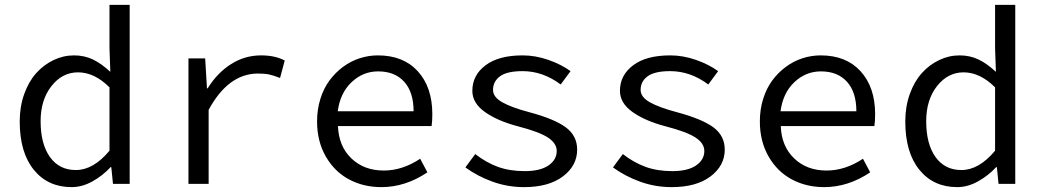

<svg xmlns="http://www.w3.org/2000/svg" viewBox="-20 -747 4237 780"><path d="M271 13.2Q174.3 13.2 117.2 -57.4Q60.1 -127.9 60.1 -253.9Q60.1 -314 78.4 -365Q96.7 -416 127.2 -450Q157.7 -483.9 197.5 -502.9Q237.3 -522 280.8 -522Q322.8 -522 357.4 -505.4Q392.1 -488.8 428.2 -455.1L424.8 -550.8V-727.1H506.8V0H439L432.1 -67.9H429.2Q396.5 -32.7 355 -9.8Q313.5 13.2 271 13.2ZM288.1 -56.2Q359.4 -56.2 424.8 -134.8V-392.1Q363.8 -453.1 296.9 -453.1Q232.9 -453.1 189 -397.2Q145 -341.3 145 -254.9Q145 -162.1 182.9 -109.1Q220.7 -56.2 288.1 -56.2Z M745.6 0V-509.8H813.5L820.8 -388.2H823.7Q862.8 -451.2 918.7 -486.6Q974.6 -522 1040.5 -522Q1098.1 -522 1136.7 -501L1117.7 -430.2Q1090.3 -440.9 1072.8 -444.6Q1055.2 -448.2 1027.8 -448.2Q907.7 -448.2 827.6 -300.8V0Z M1529.3 13.2Q1456.5 13.2 1397.7 -18.3Q1338.9 -49.8 1303.5 -111.3Q1268.1 -172.9 1268.1 -253.9Q1268.1 -302.2 1281.5 -345.2Q1294.9 -388.2 1318.6 -420.2Q1342.3 -452.1 1373.5 -475.3Q1404.8 -498.5 1441.2 -510.3Q1477.5 -522 1515.1 -522Q1618.7 -522 1677.5 -457.3Q1736.3 -392.6 1736.3 -283.2Q1736.3 -254.9 1733.4 -234.9H1353Q1356 -152.8 1407.5 -103.5Q1459 -54.2 1539.1 -54.2Q1614.7 -54.2 1687 -102.1L1716.3 -46.9Q1627 13.2 1529.3 13.2ZM1352.1 -294.9H1660.2Q1660.2 -372.6 1622.1 -414.8Q1584 -457 1516.1 -457Q1454.6 -457 1408.2 -413.1Q1361.8 -369.1 1352.1 -294.9Z M2108.9 13.2Q2042 13.2 1980.7 -9Q1919.4 -31.2 1870.6 -66.9L1910.6 -121.1Q1954.6 -86.9 2002.4 -69.3Q2050.3 -51.8 2111.8 -51.8Q2174.3 -51.8 2208 -74.7Q2241.7 -97.7 2241.7 -133.8Q2241.7 -164.6 2206.3 -188Q2170.9 -211.4 2084 -233.9Q2002 -255.4 1950.4 -291.7Q1898.9 -328.1 1898.9 -377.9Q1898.9 -441.4 1952.4 -481.7Q2005.9 -522 2103 -522Q2155.3 -522 2207.3 -503.9Q2259.3 -485.8 2297.9 -458L2257.8 -403.8Q2185.5 -458 2103 -458Q2039.6 -458 2011.2 -437Q1982.9 -416 1982.9 -381.8Q1982.9 -352.5 2020.8 -331.3Q2058.6 -310.1 2130.9 -291Q2232.9 -263.7 2278.8 -229.5Q2324.7 -195.3 2324.7 -139.2Q2324.7 -74.2 2267.1 -30.5Q2209.5 13.2 2108.9 13.2Z M2708.5 13.2Q2641.6 13.2 2580.3 -9Q2519 -31.2 2470.2 -66.9L2510.3 -121.1Q2554.2 -86.9 2602.1 -69.3Q2649.9 -51.8 2711.4 -51.8Q2773.9 -51.8 2807.6 -74.7Q2841.3 -97.7 2841.3 -133.8Q2841.3 -164.6 2805.9 -188Q2770.5 -211.4 2683.6 -233.9Q2601.6 -255.4 2550 -291.7Q2498.5 -328.1 2498.5 -377.9Q2498.5 -441.4 2552 -481.7Q2605.5 -522 2702.6 -522Q2754.9 -522 2806.9 -503.9Q2858.9 -485.8 2897.5 -458L2857.4 -403.8Q2785.2 -458 2702.6 -458Q2639.2 -458 2610.8 -437Q2582.5 -416 2582.5 -381.8Q2582.5 -352.5 2620.4 -331.3Q2658.2 -310.1 2730.5 -291Q2832.5 -263.7 2878.4 -229.5Q2924.3 -195.3 2924.3 -139.2Q2924.3 -74.2 2866.7 -30.5Q2809.1 13.2 2708.5 13.2Z M3328.1 13.2Q3255.4 13.2 3196.5 -18.3Q3137.7 -49.8 3102.3 -111.3Q3066.9 -172.9 3066.9 -253.9Q3066.9 -302.2 3080.3 -345.2Q3093.8 -388.2 3117.4 -420.2Q3141.1 -452.1 3172.4 -475.3Q3203.6 -498.5 3240 -510.3Q3276.4 -522 3314 -522Q3417.5 -522 3476.3 -457.3Q3535.2 -392.6 3535.2 -283.2Q3535.2 -254.9 3532.2 -234.9H3151.9Q3154.8 -152.8 3206.3 -103.5Q3257.8 -54.2 3337.9 -54.2Q3413.6 -54.2 3485.8 -102.1L3515.1 -46.9Q3425.8 13.2 3328.1 13.2ZM3150.9 -294.9H3459Q3459 -372.6 3420.9 -414.8Q3382.8 -457 3314.9 -457Q3253.4 -457 3207 -413.1Q3160.6 -369.1 3150.9 -294.9Z M3868.7 13.2Q3772 13.2 3714.8 -57.4Q3657.7 -127.9 3657.7 -253.9Q3657.7 -314 3676 -365Q3694.3 -416 3724.9 -450Q3755.4 -483.9 3795.2 -502.9Q3835 -522 3878.4 -522Q3920.4 -522 3955.1 -505.4Q3989.7 -488.8 4025.9 -455.1L4022.5 -550.8V-727.1H4104.5V0H4036.6L4029.8 -67.9H4026.9Q3994.1 -32.7 3952.6 -9.8Q3911.1 13.2 3868.7 13.2ZM3885.7 -56.2Q3957 -56.2 4022.5 -134.8V-392.1Q3961.4 -453.1 3894.5 -453.1Q3830.6 -453.1 3786.6 -397.2Q3742.7 -341.3 3742.7 -254.9Q3742.7 -162.1 3780.5 -109.1Q3818.4 -56.2 3885.7 -56.2Z"/></svg>

Font: Office Code Pro D
Style: Regular
Weight: 400
Designer: Nathan Rutzky & Paul D. Hunt
Foundry: Adobe Systems Incorporated
Version: Version 1.004;PS 001.004;hotconv 1.0.70;makeotf.lib2.5.58329